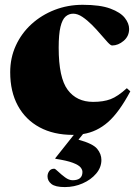

<svg xmlns="http://www.w3.org/2000/svg" viewBox="-20 -547 574 800"><path d="M250 232.5Q210.5 232.5 194.2 219.5Q178 206.5 178 188Q178 176 185 166Q192 156 206 156Q210 156 222.5 168Q235 180 251.2 192Q267.5 204 282.5 204Q323.5 204 323.5 169.5Q323.5 160 315.5 150.2Q307.5 140.5 283.2 131.2Q259 122 210.5 114.5V112L287.5 15Q285.5 15 283 15Q203.5 15 145 -16.5Q86.5 -48 54.5 -106.5Q22.5 -165 22.5 -246Q22.5 -306 46 -357.2Q69.5 -408.5 111.2 -446.5Q153 -484.5 207.8 -505.8Q262.5 -527 324.5 -527Q397.5 -527 439.8 -511.2Q482 -495.5 500 -472.5Q518 -449.5 518 -426.5Q518 -396 495.2 -376.8Q472.5 -357.5 447 -357.5Q441 -357.5 428.5 -371Q416 -384.5 399.2 -404.2Q382.5 -424 363 -443.5Q343.5 -463 323.5 -476.5Q303.5 -490 285 -490Q267 -490 253.2 -478Q239.5 -466 232 -435.2Q224.5 -404.5 224.5 -348Q224.5 -223 262 -172.8Q299.5 -122.5 368 -122.5Q411 -122.5 440.8 -133.8Q470.5 -145 508.5 -179.5L523 -166.5Q476.5 -79 430 -38.2Q383.5 2.5 326 11.5L307 35Q367 51.5 384.8 73Q402.5 94.5 402.5 119.5Q402.5 150.5 380.8 176.2Q359 202 324.2 217.2Q289.5 232.5 250 232.5Z"/></svg>

Font: Newsreader 72pt ExtraBold
Style: Regular
Weight: 800
Designer: Hugues Gentile
Foundry: Production Type
Version: Version 1.003; ttfautohint (v1.8.3)